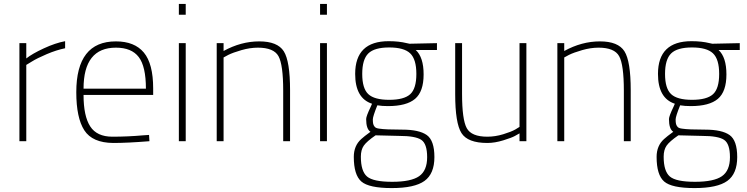

<svg xmlns="http://www.w3.org/2000/svg" viewBox="-20 -720 3811 979"><path d="M79 0V-500H114V-422Q144 -446 203.5 -473.5Q263 -501 312 -510V-474Q268 -465 218.5 -444Q169 -423 142 -406L114 -389V0Z M710 -30 740 -32 742 0Q630 9 557 9Q451 8 410 -55.5Q369 -119 369 -250Q369 -509 571 -509Q666 -509 713.5 -452Q761 -395 761 -269V-236H406Q406 -128 440 -75.5Q474 -23 553 -23Q632 -23 710 -30ZM406 -268H724Q724 -381 687.5 -429Q651 -477 571 -477Q406 -477 406 -268Z M892 0V-500H927V0ZM892 -645V-700H927V-645Z M1120 0H1085V-500H1120V-460Q1209 -509 1302 -509Q1395 -509 1427 -458.5Q1459 -408 1459 -260V0H1424V-258Q1424 -390 1400 -433.5Q1376 -477 1295 -477Q1255 -477 1211.5 -464.5Q1168 -452 1144 -440L1120 -427Z M1612 0V-500H1647V0ZM1612 -645V-700H1647V-645Z M2195 81Q2195 166 2144.5 202.5Q2094 239 1977.5 239Q1861 239 1822.5 205.5Q1784 172 1784 80Q1784 23 1822 -11Q1836 -24 1869 -48Q1847 -62 1847 -113Q1847 -127 1870 -175L1877 -191Q1791 -219 1791 -343Q1791 -510 1962 -510Q2014 -510 2054 -500L2068 -497L2208 -500V-465H2100Q2140 -428 2140 -340.5Q2140 -253 2096.5 -216Q2053 -179 1958 -179Q1928 -179 1904 -183Q1881 -126 1881 -111Q1881 -96 1883 -88Q1885 -80 1891 -73Q1897 -66 1914 -64Q1945 -59 2031 -59Q2117 -59 2156 -31.5Q2195 -4 2195 81ZM1820 79Q1820 153 1851.5 180Q1883 207 1979.5 207Q2076 207 2117 178.5Q2158 150 2158 81.5Q2158 13 2128 -7Q2098 -27 2016 -27L1895 -30Q1850 1 1835 22.5Q1820 44 1820 79ZM1827 -343Q1827 -269 1858 -240Q1889 -211 1964.5 -211Q2040 -211 2071.5 -239.5Q2103 -268 2103 -343Q2103 -418 2071.5 -448Q2040 -478 1964.5 -478Q1889 -478 1858 -447.5Q1827 -417 1827 -343Z M2629 -500H2664V0H2629V-40Q2620 -35 2605 -26.5Q2590 -18 2546.5 -4.5Q2503 9 2465 9Q2365 9 2333 -41.5Q2301 -92 2301 -240V-500H2336V-242Q2336 -110 2360 -66.5Q2384 -23 2465 -23Q2505 -23 2546 -35.5Q2587 -48 2608 -60L2629 -73Z M2857 0H2822V-500H2857V-460Q2946 -509 3039 -509Q3132 -509 3164 -458.5Q3196 -408 3196 -260V0H3161V-258Q3161 -390 3137 -433.5Q3113 -477 3032 -477Q2992 -477 2948.5 -464.5Q2905 -452 2881 -440L2857 -427Z M3739 81Q3739 166 3688.5 202.5Q3638 239 3521.5 239Q3405 239 3366.5 205.5Q3328 172 3328 80Q3328 23 3366 -11Q3380 -24 3413 -48Q3391 -62 3391 -113Q3391 -127 3414 -175L3421 -191Q3335 -219 3335 -343Q3335 -510 3506 -510Q3558 -510 3598 -500L3612 -497L3752 -500V-465H3644Q3684 -428 3684 -340.5Q3684 -253 3640.5 -216Q3597 -179 3502 -179Q3472 -179 3448 -183Q3425 -126 3425 -111Q3425 -96 3427 -88Q3429 -80 3435 -73Q3441 -66 3458 -64Q3489 -59 3575 -59Q3661 -59 3700 -31.5Q3739 -4 3739 81ZM3364 79Q3364 153 3395.5 180Q3427 207 3523.5 207Q3620 207 3661 178.5Q3702 150 3702 81.5Q3702 13 3672 -7Q3642 -27 3560 -27L3439 -30Q3394 1 3379 22.5Q3364 44 3364 79ZM3371 -343Q3371 -269 3402 -240Q3433 -211 3508.5 -211Q3584 -211 3615.5 -239.5Q3647 -268 3647 -343Q3647 -418 3615.5 -448Q3584 -478 3508.5 -478Q3433 -478 3402 -447.5Q3371 -417 3371 -343Z"/></svg>

Font: Titillium Web[RUS by Daymarius]
Style: Regular
Weight: 200
Designer: Cyrillization by Daymarius
Foundry: Cyrillization by Daymarius
Version: Version 1.002 September 11, 2018